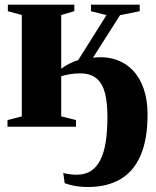

<svg xmlns="http://www.w3.org/2000/svg" viewBox="-20 -532 654 806"><path d="M350 253Q318 253 293.2 248.2Q268.5 243.5 251.5 237L245.5 194Q253.5 196.5 269 199Q284.5 201.5 301.5 201.5Q336.5 201.5 361.2 185.8Q386 170 401.5 139Q417 108 424 62.8Q431 17.5 431 -41Q431 -100 420.8 -140.8Q410.5 -181.5 385.2 -202.8Q360 -224 316 -224Q296.5 -224 275.5 -220.8Q254.5 -217.5 237 -212V-43.5L299 -28V0H11.5V-28L71.5 -43.5V-469L13 -485V-512.5H292V-485L237 -469V-243.5Q250.5 -254 268.8 -263.5Q287 -273 308.5 -280L427 -468.5L362 -485V-512.5H566.5V-485L484 -468.5L370.5 -290Q423.5 -296 466 -281.8Q508.5 -267.5 538.2 -236Q568 -204.5 583.8 -157.8Q599.5 -111 599.5 -52.5Q599.5 54.5 569.5 122Q539.5 189.5 483.8 221.2Q428 253 350 253Z"/></svg>

Font: Merriweather 120pt Black
Style: Regular
Weight: 900
Designer: Eben Sorkin
Foundry: Eben Sorkin
Version: Version 2.100